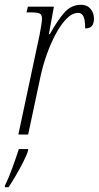

<svg xmlns="http://www.w3.org/2000/svg" viewBox="-53 -564 414 805"><path d="M113 -418Q116 -436 119.5 -455Q123 -474 123 -486Q123 -503 113 -507.5Q103 -512 76 -512H58L64 -536H173L152 -421H156Q190 -482 218.5 -513Q247 -544 287 -544Q312 -544 326.5 -527Q341 -510 341 -485Q341 -467 333 -456Q325 -445 304 -445Q304 -482 296.5 -496Q289 -510 275 -510Q250 -510 226 -485.5Q202 -461 180.5 -421Q159 -381 142.5 -334Q126 -287 117 -244L65 0H24ZM-32 213Q-16 181 -0.5 138Q15 95 26 61H65V66Q61 82 46 112Q31 142 13 172.5Q-5 203 -17 221H-33Z"/></svg>

Font: Noto Serif ExtraCondensed ExtraLight
Style: Italic
Weight: 200
Width: 2
Italic angle: -12°
Designer: Monotype Design Team
Foundry: Monotype Imaging Inc.
Version: Version 2.014; ttfautohint (v1.8.4.7-5d5b)